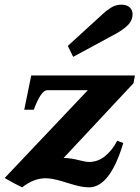

<svg xmlns="http://www.w3.org/2000/svg" viewBox="-35 -794 599 824"><path d="M256 -597 405 -733Q418 -746 439.5 -760Q461 -774 485 -774Q510 -774 522 -762Q534 -750 534 -733Q534 -708 516 -688.5Q498 -669 462 -649L279 -550ZM-15 -30 342 -407H168Q141 -407 110 -323H69L99 -470H544L538 -437L238 -116Q268 -116 306 -106Q332 -99 348 -99Q385 -99 416 -124Q447 -149 468 -190L494 -180Q437 10 347 10Q326 10 304.5 5Q283 0 251 -10Q246 -12 226.5 -17.5Q207 -23 190.5 -26Q174 -29 160 -29Q110 -29 60 10Q24 -7 -15 -30Z"/></svg>

Font: Taviraj ExtraBold
Style: Italic
Weight: 800
Italic angle: -12°
Designer: Katatrad Team
Foundry: CadsonDemak
Version: Version 1.001